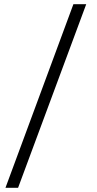

<svg xmlns="http://www.w3.org/2000/svg" viewBox="-20 -751 462 913"><path d="M6 142 329 -731H390L66 142Z"/></svg>

Font: Arima Madurai Light
Style: Regular
Weight: 300
Designer: Joana Correia and Natanael Gama
Foundry: NDISCOVER
Version: Version 1.020